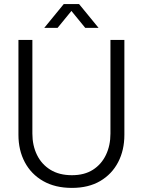

<svg xmlns="http://www.w3.org/2000/svg" viewBox="-20 -900 697 937"><path d="M331 17Q249 17 190.5 -16.5Q132 -50 101 -108.5Q70 -167 70 -242V-705H138V-248Q138 -190 160.5 -144Q183 -98 226 -71.5Q269 -45 331 -45Q392 -45 433.5 -71.5Q475 -98 497 -144Q519 -190 519 -248V-705H587V-242Q587 -167 556.5 -108.5Q526 -50 469 -16.5Q412 17 331 17ZM196 -764 291 -880H366L461 -764H396L311 -868H346L261 -764Z"/></svg>

Font: TikTok Sans Light
Style: Regular
Weight: 300
Version: Version 4.000